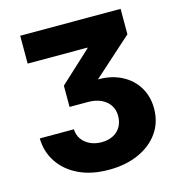

<svg xmlns="http://www.w3.org/2000/svg" viewBox="-109 -632 864 929"><g transform="rotate(-15 323.0 -167.0)"><path d="M323.7 202.1Q236.3 202.1 172.9 171.6Q109.4 141.1 74.5 88.1Q39.6 35.2 38.6 -31.2H209.5Q210.4 -2.9 225.6 18.6Q240.7 40 266.1 52Q291.5 64 323.7 64Q356.4 64 381.1 51.5Q405.8 39.1 419.4 15.9Q433.1 -7.3 433.1 -39.1Q433.1 -68.4 418.5 -91.3Q403.8 -114.3 376.2 -127.7Q348.6 -141.1 309.6 -141.1H217.3V-247.6L375 -393.1V-396H75.7V-535.6H578.6V-408.2L338.9 -193.4V-231Q422.9 -241.7 483.6 -217Q544.4 -192.4 577.4 -142.8Q610.4 -93.3 610.4 -28.8Q610.4 41 573.5 93Q536.6 145 471.9 173.6Q407.2 202.1 323.7 202.1Z"/></g></svg>

Font: Inter 20pt ExtraBold
Style: Regular
Weight: 800
Version: Version 4.001;git-66647c0bb